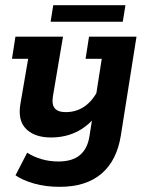

<svg xmlns="http://www.w3.org/2000/svg" viewBox="-20 -542 579 743"><path d="M211.1 181Q156.8 181 112.2 168.4Q67.7 155.7 40 136.4L85.2 48.9Q111 65.4 141.4 74.1Q171.9 82.9 206.6 82.9Q259.3 82.9 288.9 58.4Q318.6 33.9 326.1 -14.5L340.8 -107.2L363.4 -109Q329.4 -60 282.8 -35Q236.1 -10 176.9 -10Q114.6 -10 81.2 -42.9Q47.8 -75.8 59.1 -140.8L89 -314.5H26.4L39.7 -400H223.8L185 -170.7Q179.5 -137.5 192 -122.8Q204.4 -108.1 234.6 -108.1Q275.2 -108.1 307.1 -130.1Q339 -152 361.6 -197.2L349.9 -162.2L373.8 -314.5H311.2L324.5 -400H508.2L447.8 -18.7Q432.5 79.2 372.7 130.1Q313 181 211.1 181ZM175.8 -457.8 186.1 -521.8H465.4L455.1 -457.8Z"/></svg>

Font: Rokkitt SemiBold
Style: Italic
Weight: 600
Italic angle: -9°
Designer: Vernon Adams
Foundry: Vernon Adams
Version: Version 3.103